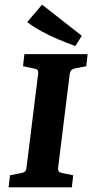

<svg xmlns="http://www.w3.org/2000/svg" viewBox="-20 -806 397 826"><path d="M17 0 23 -52 70 -61Q81 -63 87 -68Q93 -73 94 -85L144 -488Q146 -501 140.5 -505.5Q135 -510 123 -512L79 -521L85 -573H357L351 -521L304 -512Q294 -510 288 -505Q282 -500 280 -488L230 -85Q229 -72 234 -67.5Q239 -63 251 -61L295 -52L289 0ZM332 -652 304 -608Q268 -621 230 -637Q192 -653 157.5 -672Q123 -691 97 -711L161 -786Z"/></svg>

Font: Yrsa
Style: Italic
Weight: 400
Italic angle: -7.10001°
Designer: Anna Giedrys (Yrsa+Rasa design), David Brezina (Yrsa art-direction, Rasa art-direction, design)
Foundry: Rosetta Type Foundry
Version: Version 2.004